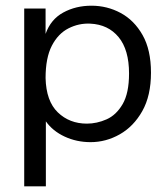

<svg xmlns="http://www.w3.org/2000/svg" viewBox="-20 -487 590 674"><path d="M65 167V-457H140V-368Q158 -419 202 -443Q246 -467 301 -467Q356 -467 403.5 -441.5Q451 -416 480.5 -364Q510 -312 510 -232Q510 -151 479.5 -97Q449 -43 400.5 -15.5Q352 12 298 12Q249 12 207 -7.5Q165 -27 141 -61V167ZM285 -53Q320 -53 354 -68Q388 -83 410.5 -121.5Q433 -160 433 -229Q433 -312 396.5 -356.5Q360 -401 297 -404Q257 -406 220.5 -387.5Q184 -369 162 -326.5Q140 -284 140 -213Q142 -132 183 -92.5Q224 -53 285 -53Z"/></svg>

Font: Inconsolata SemiExpanded
Style: Regular
Weight: 400
Width: 6
Monospace: yes
Designer: Raph Levien, Cyreal, Brenton Simpson
Foundry: Raph Levien, Cyreal, Google
Version: Version 3.000; ttfautohint (v1.8.2.53-6de2)